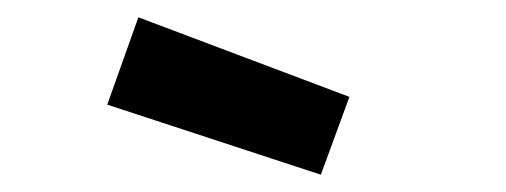

<svg xmlns="http://www.w3.org/2000/svg" viewBox="-20 -786 585 222"><path d="M140 -766 384 -674 351 -584 104 -665Z"/></svg>

Font: TypoPRO Titillium Maps
Style: 800 wt
Weight: 800
Designer: Campivisivi
Foundry: Accademia di Belle Arti di Urbino and students of MA course of Visual design
Version: Version 001.001